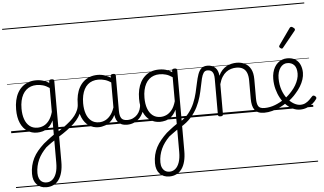

<svg xmlns="http://www.w3.org/2000/svg" viewBox="-88 -1231 3328 1971"><g transform="rotate(-5 1576.0 -245.5)"><path d="M312 584Q250 584 213 544.5Q176 505 176 435Q176 391 185.5 351Q195 311 213.5 274Q232 237 260.5 203Q289 169 325 136Q344 121 362 106.5Q380 92 398.5 78.5Q417 65 434 53V-94Q410 -45 380.5 -21.5Q351 2 321.5 9.5Q292 17 265 17Q209 17 165 -12Q121 -41 96 -98Q71 -155 71 -238Q71 -288 80.5 -331Q90 -374 109 -408.5Q128 -443 156 -467.5Q184 -492 220 -505.5Q256 -519 301 -519Q326 -519 347 -515Q368 -511 389.5 -503Q411 -495 434 -480V-496Q434 -506 440.5 -510.5Q447 -515 461 -515Q474 -515 480.5 -510.5Q487 -506 487 -496V337Q487 397 475 443.5Q463 490 440.5 521.5Q418 553 385.5 568.5Q353 584 312 584ZM319 535Q352 535 378 513.5Q404 492 419 449.5Q434 407 434 343V113Q420 122 405 132Q390 142 376 153Q362 164 347 175Q320 203 298.5 232Q277 261 262.5 293Q248 325 240 360Q232 395 232 432Q232 463 242 486.5Q252 510 271.5 522.5Q291 535 319 535ZM274 -33Q306 -33 336.5 -46.5Q367 -60 392.5 -92.5Q418 -125 434 -181V-428Q399 -452 367 -461Q335 -470 302 -470Q270 -470 243 -460.5Q216 -451 194.5 -432Q173 -413 158 -385.5Q143 -358 135 -322Q127 -286 127 -242Q127 -180 143.5 -133Q160 -86 193 -59.5Q226 -33 274 -33ZM0 555H622V565H0ZM0 -20H622V0H0ZM0 -505H622V-500H0ZM0 -1075H622V-1065H0Z M477 83Q469 88 462.5 83.5Q456 79 453 70.5Q450 62 451.5 53.5Q453 45 461 40Q503 13 540.5 -14Q578 -41 608.5 -67.5Q639 -94 660.5 -122Q682 -150 694 -180.5Q706 -211 706 -244Q706 -254 714.5 -257.5Q723 -261 731.5 -257.5Q740 -254 740 -245Q740 -206 730 -171.5Q720 -137 699 -105Q678 -73 646.5 -42.5Q615 -12 573 19Q531 50 477 83ZM622 555V565ZM622 -20V0ZM622 -505V-500ZM622 -1075V-1065Z M899 17Q844 17 800 -12Q756 -41 731 -98Q706 -155 706 -238Q706 -288 715.5 -331Q725 -374 744 -408.5Q763 -443 790.5 -467.5Q818 -492 854.5 -505.5Q891 -519 936 -519Q974 -519 1010.5 -506.5Q1047 -494 1083 -470V-419Q1043 -449 1008 -459.5Q973 -470 937 -470Q905 -470 877.5 -460.5Q850 -451 828.5 -432Q807 -413 792.5 -385.5Q778 -358 770 -322Q762 -286 762 -242Q762 -180 778.5 -133Q795 -86 827.5 -59.5Q860 -33 909 -33Q943 -33 975 -49Q1007 -65 1033.5 -101.5Q1060 -138 1077 -202L1095 -159Q1074 -85 1040.5 -47Q1007 -9 969.5 4Q932 17 899 17ZM1195 17Q1161 17 1137 7Q1113 -3 1098 -22Q1083 -41 1075.5 -69Q1068 -97 1068 -132V-495Q1068 -506 1075 -510.5Q1082 -515 1096 -515Q1109 -515 1115 -510.5Q1121 -506 1121 -496V-133Q1121 -81 1138 -56Q1155 -31 1201 -31Q1208 -31 1212 -23.5Q1216 -16 1215.5 -7Q1215 2 1210.5 9.5Q1206 17 1195 17ZM622 555H1257V565H622ZM622 -20H1257V0H622ZM622 -505H1257V-500H622ZM622 -1075H1257V-1065H622Z M1192 17Q1181 17 1175.5 9.5Q1170 2 1170.5 -7Q1171 -16 1178 -23.5Q1185 -31 1198 -31Q1231 -31 1257.5 -43Q1284 -55 1303 -76Q1322 -97 1332.5 -125Q1343 -153 1344 -186Q1345 -198 1354 -201.5Q1363 -205 1371.5 -201.5Q1380 -198 1379 -186Q1378 -142 1363.5 -104.5Q1349 -67 1324.5 -40Q1300 -13 1266 2Q1232 17 1192 17ZM1257 555V565ZM1257 -20V0ZM1257 -505V-500ZM1257 -1075V-1065Z M1580 584Q1517 584 1480 544.5Q1443 505 1443 435Q1443 390 1452.5 350Q1462 310 1481 273.5Q1500 237 1528 203Q1556 169 1592 135Q1611 120 1629 105.5Q1647 91 1665.5 77.5Q1684 64 1701 53V-94Q1677 -45 1647.5 -21.5Q1618 2 1588.5 9.5Q1559 17 1532 17Q1476 17 1432 -12.5Q1388 -42 1363 -99Q1338 -156 1338 -238Q1338 -288 1347.5 -331Q1357 -374 1376 -408.5Q1395 -443 1423 -468Q1451 -493 1487 -506Q1523 -519 1568 -519Q1593 -519 1614 -515.5Q1635 -512 1656.5 -503.5Q1678 -495 1701 -480V-497Q1701 -506 1707.5 -510.5Q1714 -515 1728 -515Q1741 -515 1747.5 -510.5Q1754 -506 1754 -497V336Q1754 397 1742 443.5Q1730 490 1707.5 521Q1685 552 1652.5 568Q1620 584 1580 584ZM1586 535Q1619 535 1645 513.5Q1671 492 1686 449Q1701 406 1701 343V112Q1687 122 1672.5 132Q1658 142 1643.5 153Q1629 164 1614 175Q1587 202 1565.5 231.5Q1544 261 1529.5 293Q1515 325 1507 359.5Q1499 394 1499 432Q1499 463 1509.5 486Q1520 509 1539 522Q1558 535 1586 535ZM1541 -33Q1573 -33 1603.5 -47Q1634 -61 1659.5 -93Q1685 -125 1701 -181V-428Q1666 -452 1634 -461Q1602 -470 1569 -470Q1537 -470 1510 -460.5Q1483 -451 1461.5 -432.5Q1440 -414 1425 -386Q1410 -358 1402 -322Q1394 -286 1394 -242Q1394 -180 1410.5 -133Q1427 -86 1460 -59.5Q1493 -33 1541 -33ZM1257 555H1892V565H1257ZM1257 -20H1892V0H1257ZM1257 -505H1892V-500H1257ZM1257 -1075H1892V-1065H1257Z M1736 91Q1730 94 1724.5 89Q1719 84 1715.5 75Q1712 66 1714.5 56.5Q1717 47 1727 42Q1788 6 1826 -41.5Q1864 -89 1886.5 -142Q1909 -195 1921.5 -248Q1934 -301 1944 -349Q1954 -397 1967 -434.5Q1980 -472 2002.5 -493.5Q2025 -515 2065 -515Q2076 -515 2081 -508Q2086 -501 2085.5 -491.5Q2085 -482 2079 -474.5Q2073 -467 2062 -467Q2036 -467 2022 -446Q2008 -425 1999 -388.5Q1990 -352 1981 -305Q1972 -258 1957.5 -205.5Q1943 -153 1916.5 -99.5Q1890 -46 1846.5 3Q1803 52 1736 91ZM1892 555H1998V565H1892ZM1892 -20H1998V0H1892ZM1892 -505H1998V-500H1892ZM1892 -1075H1998V-1065H1892Z M2607 17Q2570 17 2545.5 6.5Q2521 -4 2507 -24Q2493 -44 2486.5 -72.5Q2480 -101 2480 -137V-326Q2480 -371 2468 -403Q2456 -435 2429.5 -452Q2403 -469 2360 -469Q2333 -469 2305.5 -461Q2278 -453 2254.5 -435Q2231 -417 2212.5 -387.5Q2194 -358 2182 -314V-4Q2182 6 2175.5 10.5Q2169 15 2155 15Q2142 15 2136 10.5Q2130 6 2130 -4V-374Q2130 -424 2113 -445.5Q2096 -467 2062 -467Q2051 -467 2045.5 -474.5Q2040 -482 2040.5 -491.5Q2041 -501 2047 -508Q2053 -515 2064 -515Q2092 -515 2112.5 -507Q2133 -499 2147.5 -484.5Q2162 -470 2170 -450Q2178 -430 2180 -405V-401Q2196 -435 2217 -457.5Q2238 -480 2263 -493.5Q2288 -507 2314.5 -513Q2341 -519 2367 -519Q2415 -519 2452.5 -500Q2490 -481 2512 -440.5Q2534 -400 2534 -334V-137Q2534 -82 2549.5 -56.5Q2565 -31 2613 -31Q2622 -31 2627 -23.5Q2632 -16 2631.5 -7Q2631 2 2625 9.5Q2619 17 2607 17ZM1998 555H2669V565H1998ZM1998 -20H2669V0H1998ZM1998 -505H2669V-500H1998ZM1998 -1075H2669V-1065H1998Z M2607 17Q2594 17 2588.5 9.5Q2583 2 2584.5 -7Q2586 -16 2593.5 -23.5Q2601 -31 2613 -31Q2669 -31 2723 -52Q2777 -73 2821 -105Q2829 -110 2835.5 -107Q2842 -104 2846.5 -96.5Q2851 -89 2851 -80.5Q2851 -72 2844 -67Q2810 -43 2770 -24Q2730 -5 2688.5 6Q2647 17 2607 17ZM2669 555V565ZM2669 -20V0ZM2669 -505V-500ZM2669 -1075V-1065Z M2821 -103Q2845 -120 2866 -139.5Q2887 -159 2905 -180Q2929 -207 2946 -236.5Q2963 -266 2972.5 -296Q2982 -326 2982 -354Q2982 -413 2956 -441.5Q2930 -470 2884 -470Q2863 -470 2844.5 -459.5Q2826 -449 2812 -429Q2798 -409 2790.5 -382Q2783 -355 2783 -322Q2783 -256 2801.5 -202.5Q2820 -149 2850 -111Q2880 -73 2915 -52.5Q2950 -32 2983 -32Q3013 -32 3036 -44Q3059 -56 3077 -73.5Q3095 -91 3108 -106Q3116 -115 3124 -114.5Q3132 -114 3141 -107Q3149 -101 3151.5 -93.5Q3154 -86 3148 -77Q3132 -53 3106 -31.5Q3080 -10 3047 3.5Q3014 17 2976 17Q2938 17 2901.5 0Q2865 -17 2833.5 -48Q2802 -79 2778.5 -121.5Q2755 -164 2741.5 -214.5Q2728 -265 2728 -321Q2728 -355 2735.5 -385.5Q2743 -416 2757 -440.5Q2771 -465 2791 -482.5Q2811 -500 2835.5 -509.5Q2860 -519 2888 -519Q2941 -519 2974 -496.5Q3007 -474 3022 -437Q3037 -400 3037 -358Q3037 -324 3025.5 -288.5Q3014 -253 2993 -218.5Q2972 -184 2943 -152Q2923 -128 2898 -106Q2873 -84 2846 -65ZM2669 555H3113V565H2669ZM2669 -20H3113V0H2669ZM2669 -505H3113V-500H2669ZM2669 -1075H3113V-1065H2669Z M2844 -623Q2837 -623 2827 -631Q2817 -639 2817 -647Q2817 -649 2818.5 -651.5Q2820 -654 2822 -659L2941 -827Q2944 -832 2948 -834.5Q2952 -837 2958 -837Q2964 -837 2972.5 -832Q2981 -827 2987.5 -820.5Q2994 -814 2994 -808Q2994 -803 2993 -800.5Q2992 -798 2988 -793L2857 -632Q2851 -623 2844 -623Z"/></g></svg>

Font: Playwrite AR Guides
Style: Regular
Weight: 400
Designer: Veronika Burian, José Scaglione
Foundry: TypeTogether
Version: Version 1.003